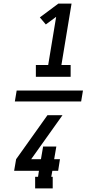

<svg xmlns="http://www.w3.org/2000/svg" viewBox="-20 -870 540 1060"><path d="M178 -446V-511H246L290 -777L233 -735L200 -774L302 -850H375L319 -511H370V-446ZM271 170H174V106H190L195 73H58L69 9L242 -234H325L152 9H206L218 -61H291L279 9H311L301 73H269L263 106H271ZM428 -310H62L72 -370H438Z"/></svg>

Font: Iosevka Slab Medium
Style: Italic
Weight: 500
Italic angle: -9°
Monospace: yes
Designer: Belleve Invis
Foundry: Belleve Invis
Version: Version 11.1.0; ttfautohint (v1.8.3)